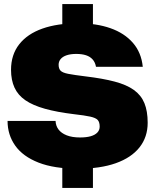

<svg xmlns="http://www.w3.org/2000/svg" viewBox="-20 -835 760 940"><path d="M362 -9Q245 -9 168.5 -39Q92 -69 54.5 -122Q17 -175 17 -243H252Q253 -219 266.5 -201Q280 -183 306.5 -172.5Q333 -162 372 -162Q403 -162 424 -168Q445 -174 456.5 -186Q468 -198 468 -215Q468 -237 458.5 -247.5Q449 -258 422 -264Q395 -270 342 -276Q259 -286 200 -302.5Q141 -319 104.5 -344Q68 -369 51 -406Q34 -443 34 -493Q34 -567 74 -618Q114 -669 187.5 -695Q261 -721 363 -721Q452 -721 520.5 -697Q589 -673 630.5 -625.5Q672 -578 679 -508H450Q446 -530 433.5 -544Q421 -558 401 -564.5Q381 -571 353 -571Q326 -571 306.5 -564.5Q287 -558 277 -546Q267 -534 267 -518Q267 -499 276.5 -489Q286 -479 314 -473.5Q342 -468 399 -461Q483 -451 541.5 -435.5Q600 -420 635.5 -394.5Q671 -369 687 -330Q703 -291 703 -234Q703 -164 663 -113.5Q623 -63 547 -36Q471 -9 362 -9ZM285 85V-79H435V85ZM285 -627V-815H435V-627Z"/></svg>

Font: Mona Sans Expanded Black
Style: Regular
Weight: 900
Width: 7
Designer: Deni Anggara
Foundry: GitHub
Version: Version 2.000